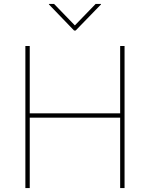

<svg xmlns="http://www.w3.org/2000/svg" viewBox="-20 -963 768 983"><path d="M109.9 0V-727.5H132.3V-382.8H595.2V-727.5H617.7V0H595.2V-360.4H132.3V0ZM256.8 -942.9 363.3 -833 469.7 -942.9H497.1V-940.4L367.2 -806.6H359.4L230.5 -940.4V-942.9Z"/></svg>

Font: Inter 16pt Thin
Style: Regular
Weight: 250
Version: Version 4.001;git-66647c0bb